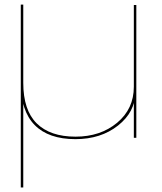

<svg xmlns="http://www.w3.org/2000/svg" viewBox="-20 -610 719 850"><path d="M72 220H83V-181L72 -589.5ZM572.5 0H583.5V-588H572.5V-144ZM83 -589.5H72V-244Q72 -119 133.5 -56.5Q195 6 314 6Q426.5 6 502.5 -54.2Q578.5 -114.5 578.5 -199L572.5 -226Q572.5 -128 498.5 -66.5Q424.5 -5 314.5 -5Q202 -5 142.5 -63.8Q83 -122.5 83 -243.5Z"/></svg>

Font: Anybody Expanded Thin
Style: Regular
Weight: 250
Width: 7
Version: Version 1.113;gftools[0.9.25]